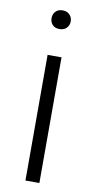

<svg xmlns="http://www.w3.org/2000/svg" viewBox="-84 -758 393 795"><g transform="rotate(10 112.5 -360.5)"><path d="M73.2 -681.2Q73.2 -697.8 83.7 -709.2Q94.2 -720.7 113.3 -720.7Q131.8 -720.7 142.8 -709.2Q153.8 -697.8 153.8 -681.2Q153.8 -664.6 142.8 -653.3Q131.8 -642.1 113.3 -642.1Q94.2 -642.1 83.7 -653.3Q73.2 -664.6 73.2 -681.2ZM142.1 -528.3V0H83.5V-528.3Z"/></g></svg>

Font: Vazirmatn UI ExtraLight
Style: Regular
Weight: 200
Designer: Saber Rastikerdar
Foundry: Saber Rastikerdar
Version: Version 33.003